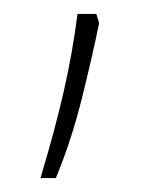

<svg xmlns="http://www.w3.org/2000/svg" viewBox="-20 -126 218 275"><path d="M122 -93Q112 -44 97 16Q82 76 60 129H38Q59 59 71.5 4Q84 -51 91 -106H118Z"/></svg>

Font: Noto Sans Lao Looped Condensed Thin
Style: Regular
Weight: 100
Width: 3
Designer: Mark Frömberg, Ben Mitchell
Foundry: The Fontpad Ltd
Version: Version 1.002; ttfautohint (v1.8.4.7-5d5b)